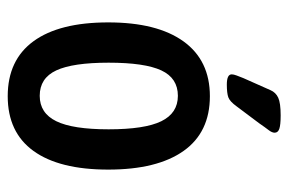

<svg xmlns="http://www.w3.org/2000/svg" viewBox="-148 -610 765 510"><g transform="rotate(90 235.0 -355.5)"><path d="M236 7Q140 7 90 -61.5Q40 -130 40 -260Q40 -390 90.5 -460Q141 -530 236 -530Q332 -530 381.5 -460Q431 -390 431 -260Q431 -130 381.5 -61.5Q332 7 236 7ZM235 -78Q281 -78 302.5 -122Q324 -166 324 -261Q324 -357 302.5 -401Q281 -445 235 -445Q188 -445 167.5 -401Q147 -357 147 -261Q147 -166 167.5 -122Q188 -78 235 -78ZM205 -575Q178 -575 178 -588Q178 -593 181 -601Q184 -609 188 -619L220 -691Q226 -705 240 -711.5Q254 -718 287 -718Q312 -718 322.5 -714.5Q333 -711 333 -702Q333 -695 326 -686Q319 -677 308 -661L263 -601Q250 -583 239 -579Q228 -575 205 -575Z"/></g></svg>

Font: Asap Condensed Medium
Style: Regular
Weight: 500
Width: 3
Designer: Pablo Cosgaya
Foundry: Omnibus-Type
Version: Version 3.001; ttfautohint (v1.8.4.7-5d5b)